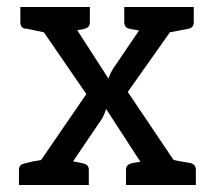

<svg xmlns="http://www.w3.org/2000/svg" viewBox="-20 -526 611 547"><path d="M476 -70Q488 -67 520 -62Q538 -59 538 -42V1H339V-42Q339 -57 354 -60Q345 -60 380 -65L282 -216Q280 -206 272 -190L188 -66Q192 -66 200 -64Q220 -60 218 -60Q233 -57 233 -42V1H34V-42Q34 -57 49 -60L73 -66L97 -70L226 -258L105 -434Q41 -448 52 -444Q38 -447 38 -462V-506H236V-462Q236 -447 220 -444Q226 -444 200 -440L289 -302Q293 -315 302 -330L376 -439L349 -444Q334 -447 334 -463V-506H532V-463Q532 -447 517 -444L464 -434L344 -264L474 -71Z"/></svg>

Font: Aleo
Style: Regular
Weight: 400
Designer: Alessio Laiso
Version: Version 1.1